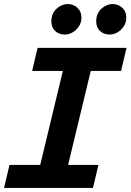

<svg xmlns="http://www.w3.org/2000/svg" viewBox="-23 -930 646 950"><path d="M-3 0 24 -114H176L288 -579H136L163 -693H603L576 -579H426L314 -114H464L437 0ZM298 -759Q269 -759 250 -776.5Q231 -794 231 -825Q231 -863 256.5 -886.5Q282 -910 312 -910Q340 -910 360 -891.5Q380 -873 380 -843Q380 -818 367 -799Q354 -780 335.5 -769.5Q317 -759 298 -759ZM520 -759Q491 -759 472 -776.5Q453 -794 453 -825Q453 -863 478.5 -886.5Q504 -910 534 -910Q562 -910 582 -891.5Q602 -873 602 -843Q602 -818 589 -799Q576 -780 557.5 -769.5Q539 -759 520 -759Z"/></svg>

Font: Ubuntu Sans Mono
Style: Italic
Weight: 400
Italic angle: -13.5°
Monospace: yes
Designer: Dalton Maag Ltd
Foundry: Dalton Maag Ltd
Version: Version 1.006